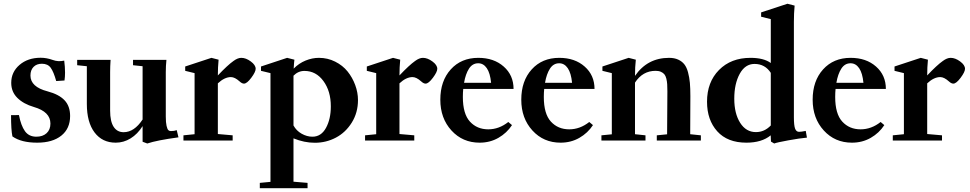

<svg xmlns="http://www.w3.org/2000/svg" viewBox="-20 -746 5147 1019"><path d="M177.2 11.2Q92.8 11.2 45.9 -22Q38.6 -55.7 38.6 -134.8L80.6 -135.3Q91.3 -79.6 112.3 -50Q133.3 -20.5 172.9 -20.5Q207 -20.5 227.3 -39.1Q247.6 -57.6 247.6 -90.3Q247.6 -152.8 159.7 -178.2Q104.5 -194.3 72 -226.6Q39.6 -258.8 39.6 -306.2Q39.6 -363.8 83.7 -401.6Q127.9 -439.5 195.8 -439.5Q227.5 -439.5 260.3 -427.7Q288.6 -417 320.8 -424.3Q325.2 -391.6 325.2 -360.4Q325.2 -337.9 322.3 -318.8L278.3 -315.9Q264.6 -365.2 249 -386.5Q233.4 -407.7 202.6 -407.7Q174.3 -407.7 158 -390.9Q141.6 -374 141.6 -345.2Q141.6 -284.7 232.4 -261.2Q293 -245.1 322.5 -213.9Q352.1 -182.6 352.1 -130.4Q352.1 -63.5 305.4 -26.1Q258.8 11.2 177.2 11.2Z M594.2 11.2Q522.9 11.2 481.9 -43Q440.9 -97.2 440.9 -194.3V-394.5L389.6 -399.9V-428.2H566.9Q564.5 -394 564.5 -363.3V-158.2Q564.5 -102.1 583 -73.2Q601.6 -44.4 636.2 -44.4Q692.4 -44.4 736.8 -111.8V-394.5L686 -399.9V-428.2H863.3Q859.9 -396.5 859.9 -363.3V-127.4Q859.9 -95.7 864 -77.9Q868.2 -60.1 873.5 -55.2Q878.9 -50.3 886.7 -50.3Q904.8 -50.3 918 -55.2L927.2 -17.1Q812 -1.5 761.7 15.6L736.8 6.3V-76.7Q710 -34.2 673.1 -11.5Q636.2 11.2 594.2 11.2Z M953.6 0V-27.8L1012.7 -33.7V-357.9L962.9 -370.1V-393.1L1102.1 -439L1140.1 -429.2Q1136.2 -389.2 1136.2 -345.7Q1188 -400.4 1219.2 -422.4Q1241.7 -439 1260.7 -439Q1285.2 -439 1311 -419.9Q1336.9 -400.9 1336.9 -380.9Q1336.9 -364.3 1313.7 -333.3Q1290.5 -302.2 1274.9 -302.2Q1264.2 -302.2 1251.5 -314Q1226.1 -336.9 1205.6 -336.9Q1171.9 -336.9 1136.2 -303.7V-34.7L1214.8 -27.8V0Z M1358.9 252.9V224.6L1415.5 219.2V-357.9L1365.2 -370.1V-393.1L1503.9 -439L1542.5 -429.2Q1540.5 -415 1538.6 -381.8Q1566.4 -410.2 1601.8 -424.6Q1637.2 -439 1672.4 -439Q1718.8 -439 1758.8 -418.9Q1798.8 -398.9 1824.7 -366.7Q1850.6 -334.5 1865.2 -294.7Q1879.9 -254.9 1879.9 -214.8Q1879.9 -148.4 1847.2 -95.7Q1814.5 -43 1762.7 -15.6Q1710.9 11.7 1650.9 11.7Q1594.7 11.7 1537.6 -11.7V218.3L1612.3 224.6V252.9ZM1537.6 -341.8V-80.1Q1552.7 -52.2 1580.8 -36.4Q1608.9 -20.5 1638.2 -20.5Q1684.6 -20.5 1710.2 -67.4Q1735.8 -114.3 1735.8 -181.6Q1735.8 -262.2 1696.5 -315.9Q1657.2 -369.6 1595.7 -369.6Q1562.5 -369.6 1537.6 -344.2Z M1917.5 0V-27.8L1976.6 -33.7V-357.9L1926.8 -370.1V-393.1L2065.9 -439L2104 -429.2Q2100.1 -389.2 2100.1 -345.7Q2151.9 -400.4 2183.1 -422.4Q2205.6 -439 2224.6 -439Q2249 -439 2274.9 -419.9Q2300.8 -400.9 2300.8 -380.9Q2300.8 -364.3 2277.6 -333.3Q2254.4 -302.2 2238.8 -302.2Q2228 -302.2 2215.3 -314Q2189.9 -336.9 2169.4 -336.9Q2135.7 -336.9 2100.1 -303.7V-34.7L2178.7 -27.8V0Z M2525.4 11.2Q2435.1 11.2 2376 -53.5Q2316.9 -118.2 2316.9 -216.8Q2316.9 -316.4 2372.3 -377.7Q2427.7 -439 2518.6 -439Q2601.1 -439 2653.3 -392.8Q2705.6 -346.7 2705.6 -273.9H2438.5Q2436.5 -254.9 2436.5 -231.4Q2436.5 -141.6 2474.1 -100.6Q2511.7 -59.6 2571.3 -59.6Q2628.4 -59.6 2677.7 -98.6L2697.3 -82Q2669.9 -40 2625.2 -14.4Q2580.6 11.2 2525.4 11.2ZM2518.1 -410.2Q2487.3 -410.2 2469 -381.6Q2450.7 -353 2442.9 -306.6H2586.4Q2581.5 -357.9 2563.7 -384Q2545.9 -410.2 2518.1 -410.2Z M2955.1 11.2Q2864.7 11.2 2805.7 -53.5Q2746.6 -118.2 2746.6 -216.8Q2746.6 -316.4 2802 -377.7Q2857.4 -439 2948.2 -439Q3030.8 -439 3083 -392.8Q3135.3 -346.7 3135.3 -273.9H2868.2Q2866.2 -254.9 2866.2 -231.4Q2866.2 -141.6 2903.8 -100.6Q2941.4 -59.6 3001 -59.6Q3058.1 -59.6 3107.4 -98.6L3127 -82Q3099.6 -40 3054.9 -14.4Q3010.3 11.2 2955.1 11.2ZM2947.8 -410.2Q2917 -410.2 2898.7 -381.6Q2880.4 -353 2872.6 -306.6H3016.1Q3011.2 -357.9 2993.4 -384Q2975.6 -410.2 2947.8 -410.2Z M3171.9 0V-27.8L3227.1 -33.2V-357.9L3177.2 -370.1V-393.1L3316.4 -439L3354.5 -429.2Q3350.1 -390.6 3350.1 -343.3Q3416 -439 3530.8 -439Q3559.1 -439 3579.3 -429.7Q3599.6 -420.4 3612.1 -404.5Q3624.5 -388.7 3631.6 -362.1Q3638.7 -335.4 3641.4 -306.2Q3644 -276.9 3644 -235.8Q3644 -99.1 3643.1 -33.7L3699.7 -27.8V0H3465.8V-27.8L3520.5 -33.2Q3522 -143.6 3522 -261.2Q3522 -284.2 3521 -299.1Q3520 -314 3516.4 -328.9Q3512.7 -343.8 3505.9 -351.8Q3499 -359.9 3487.5 -365Q3476.1 -370.1 3459.5 -370.1Q3390.6 -370.1 3350.1 -307.6V-33.7L3405.8 -27.8V0Z M4088.9 15.6 4071.8 5.4 4070.3 -27.8Q4022.9 11.2 3941.4 11.2Q3840.8 11.2 3786.6 -49.1Q3732.4 -109.4 3732.4 -206.1Q3732.4 -310.1 3795.9 -374.5Q3859.4 -439 3963.4 -439Q4033.2 -439 4070.8 -411.6V-644.5L4019.5 -657.2V-680.2L4159.2 -726.1L4197.3 -716.3Q4193.4 -676.3 4193.4 -629.9V-123.5Q4193.4 -80.6 4199.7 -63.5Q4206.1 -46.4 4220.7 -46.4Q4233.4 -46.4 4256.3 -51.3L4262.7 -15.6Q4224.6 -12.2 4164.1 -1.2Q4103.5 9.8 4088.9 15.6ZM3991.7 -44.9Q4037.1 -44.9 4070.8 -80.1V-359.4Q4040 -406.7 3984.4 -406.7Q3934.6 -406.7 3905.8 -354Q3877 -301.3 3877 -222.2Q3877 -143.6 3908.2 -94.2Q3939.5 -44.9 3991.7 -44.9Z M4501.5 11.2Q4411.1 11.2 4352.1 -53.5Q4293 -118.2 4293 -216.8Q4293 -316.4 4348.4 -377.7Q4403.8 -439 4494.6 -439Q4577.1 -439 4629.4 -392.8Q4681.6 -346.7 4681.6 -273.9H4414.6Q4412.6 -254.9 4412.6 -231.4Q4412.6 -141.6 4450.2 -100.6Q4487.8 -59.6 4547.4 -59.6Q4604.5 -59.6 4653.8 -98.6L4673.3 -82Q4646 -40 4601.3 -14.4Q4556.6 11.2 4501.5 11.2ZM4494.1 -410.2Q4463.4 -410.2 4445.1 -381.6Q4426.8 -353 4418.9 -306.6H4562.5Q4557.6 -357.9 4539.8 -384Q4522 -410.2 4494.1 -410.2Z M4718.3 0V-27.8L4777.3 -33.7V-357.9L4727.5 -370.1V-393.1L4866.7 -439L4904.8 -429.2Q4900.9 -389.2 4900.9 -345.7Q4952.6 -400.4 4983.9 -422.4Q5006.3 -439 5025.4 -439Q5049.8 -439 5075.7 -419.9Q5101.6 -400.9 5101.6 -380.9Q5101.6 -364.3 5078.4 -333.3Q5055.2 -302.2 5039.6 -302.2Q5028.8 -302.2 5016.1 -314Q4990.7 -336.9 4970.2 -336.9Q4936.5 -336.9 4900.9 -303.7V-34.7L4979.5 -27.8V0Z"/></svg>

Font: Elstob 14pt
Style: Bold
Weight: 700
Designer: Peter S. Baker
Version: Version 1.015